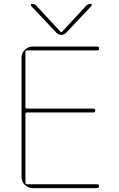

<svg xmlns="http://www.w3.org/2000/svg" viewBox="-20 -970 612 990"><path d="M271 -801 140 -940Q138 -943 139.5 -946.5Q141 -950 145 -950Q158 -950 168 -940L294 -804H296H298L424 -940Q434 -950 447 -950Q451 -950 453 -946.5Q455 -943 452 -940L321 -801Q310 -790 296 -790Q282 -790 271 -801ZM148 0Q125 0 108 -17Q91 -34 91 -57V-673Q91 -696 108 -713Q125 -730 148 -730H481Q491 -730 491 -720Q491 -710 481 -710H120Q111 -710 111 -702V-419Q111 -410 120 -410H461Q471 -410 471 -400Q471 -390 461 -390H120Q111 -390 111 -382V-29Q111 -20 120 -20H481Q491 -20 491 -10Q491 0 481 0Z"/></svg>

Font: Rounded Mplus 1c Thin
Style: Regular
Weight: 250
Version: Version 1.059.20150529